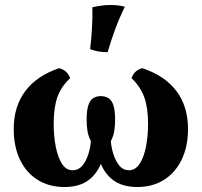

<svg xmlns="http://www.w3.org/2000/svg" viewBox="-20 -740 808 769"><path d="M238 9Q177 9 131 -19.5Q85 -48 60 -100.5Q35 -153 35 -223Q35 -314 81.5 -375.5Q128 -437 217 -467Q250 -458 261 -427Q224 -392 209.5 -350Q195 -308 195 -244Q195 -194 203.5 -151.5Q212 -109 228.5 -83.5Q245 -58 271 -58Q294 -58 309 -75.5Q324 -93 333 -120Q342 -147 344 -175Q334 -194 330.5 -214.5Q327 -235 327 -260Q327 -297 333.5 -317.5Q340 -338 353 -346.5Q366 -355 384 -355Q402 -355 415 -346.5Q428 -338 434.5 -317.5Q441 -297 441 -260Q441 -235 437.5 -214.5Q434 -194 424 -175Q426 -147 435 -120Q444 -93 459 -75.5Q474 -58 496 -58Q522 -58 539 -83.5Q556 -109 564.5 -151.5Q573 -194 573 -244Q573 -308 558 -350Q543 -392 507 -427Q517 -458 550 -467Q640 -437 686.5 -375.5Q733 -314 733 -223Q733 -153 707.5 -100.5Q682 -48 636.5 -19.5Q591 9 530 9Q469 9 432 -19.5Q395 -48 378.5 -98.5Q362 -149 362 -213H406Q406 -149 389.5 -98.5Q373 -48 336 -19.5Q299 9 238 9ZM411 -531Q390 -531 373.5 -534Q357 -537 341 -543Q346 -584 348.5 -629Q351 -674 350 -711Q368 -715 386 -717.5Q404 -720 422 -720Q455 -720 480 -713Q458 -668 441.5 -623.5Q425 -579 411 -531Z"/></svg>

Font: Vollkorn
Style: Bold
Weight: 700
Designer: Friedrich Althausen
Foundry: Friedrich Althausen
Version: Version 5.000